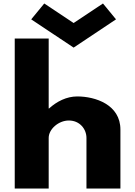

<svg xmlns="http://www.w3.org/2000/svg" viewBox="-20 -1081 775 1101"><path d="M64.5 0H259.2V-290C259.2 -341 316.3 -390 374.7 -390C437.3 -390 475.8 -341 475.8 -290V0H670.5V-338C670.5 -481 526.5 -528 423 -528C361.5 -528 305.3 -499 261.3 -459H259.2V-860H64.5ZM645.2 -970 570.5 -1061 402.2 -949 233.8 -1061 159 -970 402.2 -808Z"/></svg>

Font: Hussar
Style: BdWide
Weight: 700
Foundry: Cannot Into Space Fonts
Version: Version 2.00